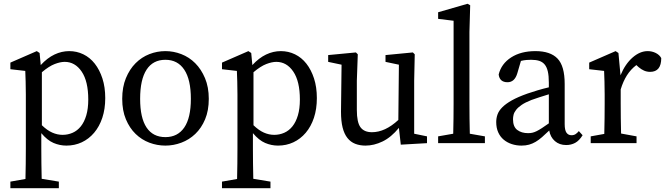

<svg xmlns="http://www.w3.org/2000/svg" viewBox="-20 -759 3533 1018"><path d="M448 -231Q448 -328 413 -379.5Q378 -431 323 -431Q300 -431 270 -419.5Q240 -408 202 -376V-95Q230 -68 257 -56Q284 -44 312 -44Q340 -44 365 -55Q390 -66 408.5 -89Q427 -112 437.5 -147.5Q448 -183 448 -231ZM117 28V-258Q117 -299 116 -326Q115 -353 114 -383L35 -392V-427L175 -488L190 -478L196 -414Q231 -452 269 -470Q307 -488 347 -488Q387 -488 422 -471Q457 -454 482.5 -421.5Q508 -389 523 -343Q538 -297 538 -239Q538 -181 522.5 -134.5Q507 -88 479 -55Q451 -22 413.5 -4.5Q376 13 332 13Q297 13 264 -1Q231 -15 199 -53V27Q199 67 199.5 107Q200 147 201 189L292 204V239H35V204L115 190Q116 148 116.5 108.5Q117 69 117 28Z M857 13Q813 13 772 -2.5Q731 -18 699 -49Q667 -80 647.5 -126.5Q628 -173 628 -235Q628 -297 647.5 -344.5Q667 -392 699 -424Q731 -456 772 -472Q813 -488 857 -488Q900 -488 941.5 -472Q983 -456 1015 -424Q1047 -392 1067 -344.5Q1087 -297 1087 -235Q1087 -173 1067.5 -126.5Q1048 -80 1015.5 -49Q983 -18 941.5 -2.5Q900 13 857 13ZM857 -32Q922 -32 957 -83Q992 -134 992 -235Q992 -337 957 -389.5Q922 -442 857 -442Q791 -442 757 -389.5Q723 -337 723 -235Q723 -134 757 -83Q791 -32 857 -32Z M1570 -231Q1570 -328 1535 -379.5Q1500 -431 1445 -431Q1422 -431 1392 -419.5Q1362 -408 1324 -376V-95Q1352 -68 1379 -56Q1406 -44 1434 -44Q1462 -44 1487 -55Q1512 -66 1530.5 -89Q1549 -112 1559.5 -147.5Q1570 -183 1570 -231ZM1239 28V-258Q1239 -299 1238 -326Q1237 -353 1236 -383L1157 -392V-427L1297 -488L1312 -478L1318 -414Q1353 -452 1391 -470Q1429 -488 1469 -488Q1509 -488 1544 -471Q1579 -454 1604.5 -421.5Q1630 -389 1645 -343Q1660 -297 1660 -239Q1660 -181 1644.5 -134.5Q1629 -88 1601 -55Q1573 -22 1535.5 -4.5Q1498 13 1454 13Q1419 13 1386 -1Q1353 -15 1321 -53V27Q1321 67 1321.5 107Q1322 147 1323 189L1414 204V239H1157V204L1237 190Q1238 148 1238.5 108.5Q1239 69 1239 28Z M2244 0 2105 8 2095 -81Q2054 -31 2008.5 -9Q1963 13 1918 13Q1888 13 1863.5 3.5Q1839 -6 1822 -27.5Q1805 -49 1796.5 -83Q1788 -117 1788 -167L1791 -416L1720 -431V-467L1867 -481L1877 -471L1872 -331V-176Q1872 -110 1891.5 -84Q1911 -58 1952 -58Q2022 -58 2092 -123L2095 -416L2024 -431V-467L2169 -481L2179 -471L2176 -331V-50L2244 -36Z M2303 -694 2459 -739 2473 -731 2469 -589V-210Q2469 -170 2469.5 -130Q2470 -90 2471 -50L2551 -36V0H2303V-36L2383 -50Q2384 -91 2384.5 -130.5Q2385 -170 2385 -210V-649L2303 -659Z M2780 -53Q2793 -53 2803.5 -55.5Q2814 -58 2826 -64Q2838 -70 2853.5 -80Q2869 -90 2890 -105V-259Q2864 -251 2839 -243Q2814 -235 2798 -229Q2765 -216 2746 -203Q2727 -190 2716.5 -176.5Q2706 -163 2703 -150.5Q2700 -138 2700 -127Q2700 -87 2722.5 -70Q2745 -53 2780 -53ZM2982 10Q2946 10 2922 -11Q2898 -32 2892 -67Q2871 -47 2854 -32Q2837 -17 2820 -7Q2803 3 2785 8Q2767 13 2745 13Q2718 13 2693.5 5Q2669 -3 2650.5 -18.5Q2632 -34 2621.5 -57.5Q2611 -81 2611 -112Q2611 -133 2618 -152.5Q2625 -172 2643.5 -190.5Q2662 -209 2694 -227Q2726 -245 2777 -263Q2800 -271 2830 -280Q2860 -289 2890 -296V-321Q2890 -357 2884.5 -380.5Q2879 -404 2867.5 -417.5Q2856 -431 2838.5 -436.5Q2821 -442 2796 -442Q2785 -442 2771.5 -441Q2758 -440 2742 -436L2723 -371Q2709 -323 2671 -323Q2629 -323 2624 -364Q2638 -421 2690 -454.5Q2742 -488 2819 -488Q2898 -488 2936 -448.5Q2974 -409 2974 -314V-101Q2974 -69 2983.5 -55.5Q2993 -42 3010 -42Q3023 -42 3032 -48Q3041 -54 3049 -64L3069 -42Q3051 -13 3029.5 -1.5Q3008 10 2982 10Z M3112 0V-36L3184 -49Q3185 -87 3185.5 -131.5Q3186 -176 3186 -210V-258Q3186 -299 3185 -326Q3184 -353 3183 -383L3104 -392V-427L3244 -488L3259 -478L3270 -360Q3295 -420 3334 -454Q3373 -488 3414 -488Q3437 -488 3457 -478Q3477 -468 3486 -451Q3486 -378 3427 -378Q3410 -378 3395 -384.5Q3380 -391 3366 -403L3354 -414Q3324 -391 3304 -359.5Q3284 -328 3271 -285V-210Q3271 -177 3271.5 -133Q3272 -89 3273 -51L3355 -36V0Z"/></svg>

Font: Source Serif Pro
Style: Regular
Weight: 400
Designer: Frank Grießhammer
Foundry: Adobe Systems Incorporated
Version: Version 2.000;PS 1.000;hotconv 16.6.51;makeotf.lib2.5.65220